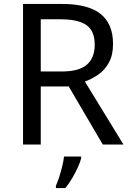

<svg xmlns="http://www.w3.org/2000/svg" viewBox="-20 -734 662 975"><path d="M294 -714Q427 -714 490.5 -663.5Q554 -613 554 -511Q554 -454 533 -416Q512 -378 479.5 -355.5Q447 -333 411 -320L607 0H502L329 -295H187V0H97V-714ZM289 -636H187V-371H294Q381 -371 421 -405.5Q461 -440 461 -507Q461 -577 419 -606.5Q377 -636 289 -636ZM392 70Q388 88 375.5 115.5Q363 143 346.5 171Q330 199 312 221H264V209Q272 192 280.5 165.5Q289 139 296 110.5Q303 82 305 61H392Z"/></svg>

Font: Noto Sans Tifinagh APT
Style: Regular
Weight: 400
Designer: JamraPatel
Foundry: JamraPatel LLC
Version: Version 2.006; ttfautohint (v1.8.4.7-5d5b)